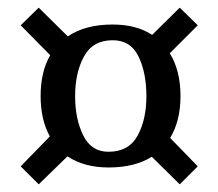

<svg xmlns="http://www.w3.org/2000/svg" viewBox="-20 -557 569 501"><path d="M424 -197 496 -123 449 -76 376 -148Q332 -120 263 -120Q200 -120 156 -149L81 -76L34 -123L110 -201Q86 -245 86 -306Q86 -370 111 -413L34 -491L81 -537L157 -462Q202 -493 274 -493Q336 -493 377 -466L449 -537L496 -491L423 -418Q451 -373 451 -306Q451 -242 424 -197ZM362 -306Q362 -367 341.5 -409.5Q321 -452 274 -452Q222 -452 199 -409.5Q176 -367 176 -306Q176 -247 197 -204Q218 -161 263 -161Q316 -161 339 -203Q362 -245 362 -306Z"/></svg>

Font: Arya
Style: Regular
Weight: 400
Designer: Eduardo Rodriguez Tunni, Modular Infotech
Foundry: Eduardo Rodriguez Tunni, Modular Infotech
Version: Version 1.002